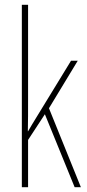

<svg xmlns="http://www.w3.org/2000/svg" viewBox="-20 -780 364 800"><path d="M97 -361V-760H71V0H97V-197L167 -304L291 0H317L184 -329L304 -527H276L128 -285C116 -266 110 -255 97 -233H96C97 -278 97 -314 97 -361Z"/></svg>

Font: Noto Sans Devanagari UI ExtraCondensed Thin
Style: Regular
Weight: 100
Width: 2
Designer: Jelle Bosma - Monotype Design Team
Foundry: Monotype Imaging Inc.
Version: Version 2.004